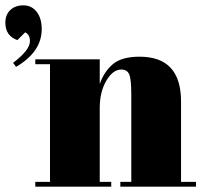

<svg xmlns="http://www.w3.org/2000/svg" viewBox="-71 -698 758 718"><path d="M61 -476H302V-384Q318 -430 351 -458Q384 -486 451 -486Q606 -486 606 -319V-18H662V0H379V-18H420V-343Q420 -403 412 -420.5Q404 -438 383 -438Q351 -438 326.5 -396Q302 -354 302 -294V-18H345V0H61V-18H116V-458H61ZM-11 -448 -22 -463Q41 -511 41 -544Q41 -569 23 -577L-6 -548Q-51 -564 -51 -613Q-51 -643 -32.5 -660.5Q-14 -678 16.5 -678Q47 -678 66 -654Q85 -630 85 -589Q85 -504 -11 -448Z"/></svg>

Font: SVN-Abril Fatface
Style: Regular
Weight: 400
Designer: Veronika Burian, Jos? Scaglione
Foundry: TypeTogether
Version: Version 1.001